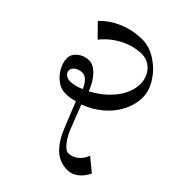

<svg xmlns="http://www.w3.org/2000/svg" viewBox="-226 -931 1081 1081"><g transform="rotate(45 315.0 -390.5)"><path d="M276 -800Q330 -800 384 -765.5Q438 -731 472.5 -677.5Q507 -624 507 -571Q507 -514 479.5 -459.5Q452 -405 402.5 -363Q353 -321 290 -298L338 -175Q358 -120 384.5 -86Q411 -52 433 -52Q464 -52 490 -73Q516 -94 529 -129L607 -65Q588 -26 559 -3.5Q530 19 496 19Q433 19 390 -21.5Q347 -62 317 -136L255 -290Q227 -278 181 -278Q148 -278 117 -300.5Q86 -323 67 -357.5Q48 -392 48 -425Q48 -457 77.5 -481Q107 -505 146 -505Q180 -505 213 -470.5Q246 -436 267 -380Q347 -422 395.5 -485.5Q444 -549 444 -617Q444 -650 429 -678.5Q414 -707 388.5 -723.5Q363 -740 333 -740Q265 -740 202.5 -707.5Q140 -675 97 -621L23 -696Q70 -746 136.5 -773Q203 -800 276 -800ZM234 -365Q223 -393 205.5 -411Q188 -429 169 -429Q142 -429 123 -415.5Q104 -402 104 -384Q104 -368 118 -356.5Q132 -345 154 -345Q190 -345 234 -365Z"/></g></svg>

Font: Amita
Style: Regular
Weight: 400
Designer: Eduardo Rodriguez Tunni, Modular Infotech, Brian J. Bonislawsky
Foundry: Eduardo Rodriguez Tunni, Modular Infotech, Brian J. Bonislawsky
Version: Version 1.004